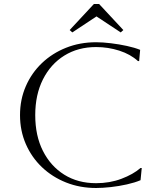

<svg xmlns="http://www.w3.org/2000/svg" viewBox="-20 -925 798 959"><path d="M688 -86 682 -25Q654 -13 614 -4Q574 5 533 9.5Q492 14 460 14Q379 14 310 -13.5Q241 -41 189.5 -90Q138 -139 109 -205.5Q80 -272 80 -350Q80 -428 109 -494.5Q138 -561 189.5 -610Q241 -659 310 -686.5Q379 -714 460 -714Q493 -714 534 -709Q575 -704 614 -695.5Q653 -687 680 -676L675 -620H669Q632 -654 576 -672Q520 -690 460 -690Q370 -690 301.5 -647.5Q233 -605 194.5 -528.5Q156 -452 156 -350Q156 -247 194.5 -171Q233 -95 301 -52.5Q369 -10 460 -10Q528 -10 586.5 -32Q645 -54 682 -86ZM475 -905 596 -775 583 -763 462 -843 341 -763 328 -775 449 -905Z"/></svg>

Font: Aboreto
Style: Regular
Weight: 400
Designer: Dominik Jáger
Foundry: Dominik Jáger
Version: Version 1.001; ttfautohint (v1.8.4.7-5d5b)